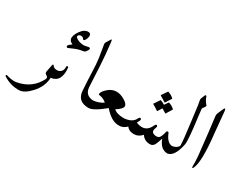

<svg xmlns="http://www.w3.org/2000/svg" viewBox="-192 -1248 2445 1968"><g transform="rotate(30 1030.5 -264.0)"><path d="M294 -196Q319 -166 325 -137Q331 -109 327 -57Q318 37 246 116Q174 195 114 198Q13 202 -75 146Q-82 142 -83 137Q-84 131 -80 128Q-75 125 -69 128Q-35 138 -6.5 141.5Q22 145 46 141Q219 110 293 -41Q294 -44 294 -57Q294 -65 268 -82Q256 -93 260 -114L275 -190Q280 -215 294 -196Z M419 -263Q430 -263 431 -251Q439 -178 416 -131Q393 -84 336 -75Q298 -68 268 -82Q255 -88 260 -114L275 -190Q277 -203 282 -204Q287 -205 293 -196Q306 -177 336 -174Q366 -171 388 -190Q411 -210 409 -250Q409 -263 419 -263ZM492 -480Q465 -475 445.5 -471Q426 -467 415 -463Q404 -459 383 -450.5Q362 -442 331 -428Q318 -422 312 -432Q300 -450 351 -481Q314 -499 309 -523Q301 -565 343 -622Q385 -679 432 -675Q462 -672 459 -641Q456 -610 441 -589Q427 -569 417 -584Q406 -602 387 -603Q367 -605 356 -591Q344 -576 357 -565Q390 -534 455 -532Q460 -532 467.5 -533.5Q475 -535 485 -537Q496 -539 503 -540.5Q510 -542 514 -542Q523 -542 526 -535Q529 -529 527 -524Q507 -483 492 -480Z M666 -720Q670 -727 673 -726Q678 -726 681 -705Q699 -550 705 -440Q710 -336 713.5 -273Q717 -210 718 -188Q725 -96 818 -90Q845 -88 839 -54Q830 0 818 0Q687 0 678 -122Q674 -173 671.5 -224.5Q669 -276 667 -328Q664 -432 655 -496.5Q646 -561 631 -643Q628 -658 634 -668Z M1184 -90Q1218 -90 1214 -55Q1206 -1 1184 0Q1092 6 999 -103Q873 1 818 0Q795 0 787 -38Q778 -88 818 -90Q849 -92 878.5 -102Q908 -112 936 -131Q905 -162 845 -171Q839 -172 840 -182Q844 -211 892 -253Q978 -323 1085 -258Q1136 -227 1133 -198Q1130 -168 1063 -126Q1099 -90 1184 -90Z M1312 -162Q1318 -174 1326 -177Q1334 -180 1340 -172Q1346 -164 1339 -149Q1335 -142 1331.5 -134Q1328 -126 1323 -118Q1444 -69 1492 -183Q1498 -195 1505 -198Q1513 -201 1519 -194Q1525 -187 1520 -174Q1508 -142 1510 -129Q1513 -105 1547 -98Q1582 -91 1599 -108Q1616 -125 1631 -189Q1632 -197 1643 -197Q1654 -197 1657 -189Q1693 -96 1753 -90Q1766 -88 1770 -62Q1775 -36 1769 -19Q1763 0 1753 0Q1671 0 1633 -99Q1631 -105 1628 -99Q1609 -37 1594 -16Q1578 5 1555 7Q1484 10 1448 -46Q1409 0 1352 0Q1296 0 1267 -39Q1228 0 1184 0Q1165 0 1161 -67Q1160 -87 1184 -90Q1283 -97 1312 -162ZM1502 -458Q1504 -461 1509 -460Q1527 -454 1543 -445Q1559 -436 1573 -423Q1577 -419 1574 -415L1531 -346Q1529 -343 1523 -348Q1520 -350 1508.5 -357Q1497 -364 1478 -376L1446 -326Q1444 -322 1437 -327Q1434 -330 1418 -340Q1402 -350 1374 -367Q1370 -370 1373 -372L1417 -437Q1419 -440 1424 -439Q1437 -434 1449 -428.5Q1461 -423 1472 -415ZM1440 -551Q1442 -555 1447 -553Q1465 -547 1481 -538Q1497 -529 1511 -516Q1515 -512 1513 -508L1469 -440Q1467 -436 1460 -442Q1457 -444 1441.5 -454Q1426 -464 1397 -481Q1393 -484 1396 -487Z M1768 -660Q1783 -696 1786 -705Q1789 -714 1796 -714Q1804 -714 1807 -704Q1822 -659 1850 -631Q1860 -622 1849 -608L1827 -577Q1830 -549 1833 -523Q1836 -497 1839 -473Q1872 -224 1862 -171Q1830 -12 1752 0Q1750 0 1748 0Q1734 -4 1737 -66Q1737 -89 1752 -90Q1807 -96 1828 -135Q1827 -174 1820.5 -236Q1814 -298 1803 -381Q1793 -464 1786 -515Q1779 -566 1777 -585L1767 -642Q1766 -654 1768 -660Z M2016 -670Q2037 -719 2043 -672L2066 -427Q2104 -96 2057 -7Q2050 5 2046 -1Q2042 -6 2042 -18Q2044 -102 2030 -207Q2030 -211 2009 -397L1987 -578Q1985 -598 1991 -612Z"/></g></svg>

Font: Amiri Quran
Style: Regular
Weight: 400
Designer: Khaled Hosny
Version: Version 0.117